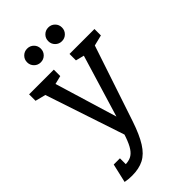

<svg xmlns="http://www.w3.org/2000/svg" viewBox="-287 -757 1038 1038"><g transform="rotate(-45 232.0 -238.0)"><path d="M193.7 19.2 20.8 -500H104.8L231.5 -81.3L358.2 -500H442.2L275.2 0ZM65.5 205Q52.5 205 40.9 204Q29.3 203 12.8 200L31.5 132Q40.7 132.8 52.8 134.8Q64.8 136.7 77.5 136.7Q105.5 136.7 124.7 127.7Q143.8 118.7 159 96.3Q174.2 74 188.5 33L199.5 0H275.2Q249.2 77 220.9 122Q192.7 167 155.8 186Q118.8 205 65.5 205ZM-17.5 -500H62.5L67.3 -429.2L-17.5 -450.8ZM83.2 -429 91.5 -500H171.5V-450.8ZM291.5 -500H371.5L376.3 -429.2L291.5 -450.8ZM393.8 -429 402.2 -500H482.2V-450.8ZM85.3 91.7V200H12.8L37.8 91.7ZM149.8 -577.5Q127.8 -577.5 112.6 -592.8Q97.3 -608 97.3 -630Q97.3 -652.2 112.6 -667.3Q127.8 -682.5 149.9 -682.5Q172 -682.5 187.2 -667.3Q202.3 -652.2 202.3 -630Q202.3 -608 187.2 -592.8Q172 -577.5 149.8 -577.5ZM311.5 -577.5Q289.5 -577.5 274.2 -592.8Q259 -608 259 -630Q259 -652.2 274.2 -667.3Q289.5 -682.5 311.6 -682.5Q333.7 -682.5 348.8 -667.3Q364 -652.2 364 -630Q364 -608 348.8 -592.8Q333.7 -577.5 311.5 -577.5Z"/></g></svg>

Font: Epunda Slab Light
Style: Regular
Weight: 300
Designer: Simon Atzbach
Foundry: typofactur
Version: Version 1.102